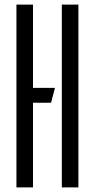

<svg xmlns="http://www.w3.org/2000/svg" viewBox="-20 -820 415 840"><path d="M51.9 0V-800H124.4V0ZM95 -370.4V-435.6H220.5L203.4 -370.4ZM250.5 0V-800H323V0Z"/></svg>

Font: Big Shoulders Stencil Display SC Thin
Style: Regular
Weight: 100
Designer: Patric King
Foundry: XO Type Co
Version: Version 2.001